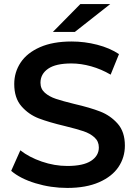

<svg xmlns="http://www.w3.org/2000/svg" viewBox="-20 -914 669 944"><path d="M35 -74 80 -175Q123 -141 185.5 -119.5Q248 -98 311 -98Q389 -98 427.5 -123Q466 -148 466 -189Q466 -219 444.5 -238.5Q423 -258 390 -269Q357 -280 300 -294Q220 -313 170.5 -332Q121 -351 85.5 -391.5Q50 -432 50 -501Q50 -559 81.5 -606.5Q113 -654 176.5 -682Q240 -710 332 -710Q396 -710 458 -694Q520 -678 565 -648L524 -547Q478 -574 428 -588Q378 -602 331 -602Q254 -602 216.5 -576Q179 -550 179 -507Q179 -477 200.5 -458Q222 -439 255 -428Q288 -417 345 -403Q423 -385 473 -365.5Q523 -346 558.5 -306Q594 -266 594 -198Q594 -140 562.5 -93Q531 -46 467 -18Q403 10 311 10Q230 10 154.5 -13Q79 -36 35 -74ZM375 -894H522L348 -757H240Z"/></svg>

Font: mBank SemiBold
Style: Regular
Weight: 600
Designer: Julieta Ulanovsky
Foundry: Julieta Ulanovsky
Version: Version 7.200